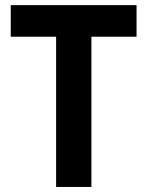

<svg xmlns="http://www.w3.org/2000/svg" viewBox="-20 -740 582 760"><path d="M202.1 -594.7H22.5V-719.7H520.5V-594.7H341.8V0H202.1Z"/></svg>

Font: Reddit Sans Chocolate
Style: Bold
Weight: 700
Designer: Stephen Hutchings
Foundry: Reddit
Version: Version 1.011